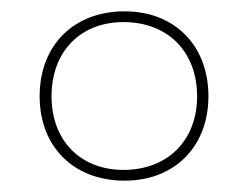

<svg xmlns="http://www.w3.org/2000/svg" viewBox="-20 -725 438 339"><path d="M200 -406C288 -406 348 -466 348 -555C348 -645 288 -705 200 -705C110 -705 50 -645 50 -555C50 -466 110 -406 200 -406ZM198 -425C122 -425 71 -477 71 -555C71 -634 122 -686 198 -686C276 -686 328 -634 328 -555C328 -477 276 -425 198 -425Z"/></svg>

Font: Fixel Display Thin
Style: Regular
Weight: 100
Designer: AlfaBravo + MacPaw
Foundry: Kyrylo Tkachov, Marchela Mozhyna, Serhii Makarenko, Maria Weinstein, Zakhar Kryvoshyya
Version: Version 1.211